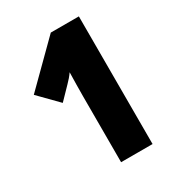

<svg xmlns="http://www.w3.org/2000/svg" viewBox="-171 -822 857 930"><g transform="rotate(-30 257.0 -357.0)"><path d="M234 0H410V-714H253L31 -494L133 -390L198 -457C212 -471 225 -486 236 -502C235 -460 234 -408 234 -369Z"/></g></svg>

Font: Noto Sans Gurmukhi Condensed Black
Style: Regular
Weight: 900
Width: 3
Designer: Jelle Bosma - Monotype Design Team
Foundry: Monotype Imaging Inc.
Version: Version 2.004